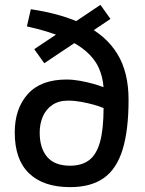

<svg xmlns="http://www.w3.org/2000/svg" viewBox="-20 -760 595 789"><path d="M268.2 9Q158.7 9 99.7 -47.4Q40.6 -103.9 40.6 -215.3Q40.6 -314 94.4 -373.6Q148.1 -433.2 253.4 -433.2Q279.9 -433.2 308.4 -428Q337 -422.9 362.6 -415.7Q388.3 -408.6 405.4 -401.7Q402.5 -444.1 385.8 -481.2Q369.1 -518.4 333.4 -549.4Q297.7 -580.5 238.6 -606.2Q179.6 -631.8 90.6 -651.5L106.7 -722.1Q236.9 -702.7 326.4 -658.3Q416 -613.8 462.1 -538.8Q508.3 -463.7 508.3 -350Q508.3 -224.4 483.7 -145Q459.2 -65.6 406.4 -28.3Q353.6 9 268.2 9ZM268.2 -79Q315 -79 345.5 -101.4Q376 -123.8 390.7 -175.6Q405.4 -227.4 405.7 -315.9Q390.2 -322.7 365.6 -329.6Q341 -336.5 313.6 -341.5Q286.2 -346.5 259.2 -346.5Q221.2 -346.5 195 -328.7Q168.7 -310.9 155.9 -280.9Q143.1 -250.9 143.1 -215.3Q143.1 -151.2 173.9 -115.1Q204.7 -79 268.2 -79ZM162 -500.2 120.7 -557.9 392.7 -740 434 -682.2Z"/></svg>

Font: Titillium Web SemiBold
Style: Regular
Weight: 600
Designer: Mohamed Gaber, Accademia di Belle Arti di Urbino
Foundry: Kief Type Foundry, Accademia di Belle Arti di Urbino
Version: Version 3.000; ttfautohint (v1.8.4)